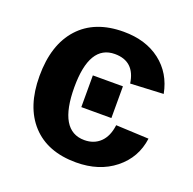

<svg xmlns="http://www.w3.org/2000/svg" viewBox="-103 -642 761 756"><g transform="rotate(20 278.0 -264.0)"><path d="M290 9.8Q170.4 9.8 104.7 -61.5Q39.1 -132.8 39.1 -261.2Q39.1 -392.6 105.2 -465.3Q171.4 -538.1 292 -538.1Q384.8 -538.1 446 -491Q507.3 -443.8 522.9 -361.8L384.8 -355Q372.1 -443.8 289.1 -443.8Q183.1 -443.8 183.1 -267.1Q183.1 -84 291 -84Q331.1 -84 357.2 -109.1Q383.3 -134.3 389.2 -182.1L526.9 -175.8Q516.1 -93.3 451.4 -41.7Q386.7 9.8 290 9.8ZM361.8 -202.1H235.8V-335H361.8Z"/></g></svg>

Font: Libra Sans Modern
Style: Bold
Weight: 700
Foundry: Stefan Peev, Context Ltd
Version: Version 1.000